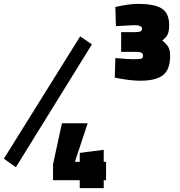

<svg xmlns="http://www.w3.org/2000/svg" viewBox="-244 -850 930 992"><path d="M0 0ZM-224 -30 170 -662 231 -621 -162 14ZM168 81H30V-1L76 -213H209L143 -14H168V-60L292 -76V-14H304V81H292V122H168ZM370 -445 349 -449 352 -550Q420 -544 444 -544Q475 -544 485 -546.5Q495 -549 495 -564Q495 -581 464 -582H382V-684H459Q490 -684 490 -702Q490 -720 450 -720L355 -715L352 -814Q425 -830 467 -830Q555 -830 592.5 -805.5Q630 -781 630 -720Q630 -689 622 -672Q614 -655 594 -641Q617 -623 626 -606.5Q635 -590 635 -561Q635 -491 598.5 -462Q562 -433 481 -433Q433 -433 370 -445Z"/></svg>

Font: Cairo Black
Style: Regular
Weight: 900
Designer: Mohamed Gaber, the designers of Titillium
Foundry: Kief Type Foundry
Version: Version 2.009; ttfautohint (v1.5.33-1714) -l 8 -r 50 -G 200 